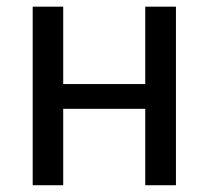

<svg xmlns="http://www.w3.org/2000/svg" viewBox="-20 -548 617 568"><path d="M409.7 0V-226.1H167V0H76.7V-528.3H167V-299.3H409.7V-528.3H500.5V0Z"/></svg>

Font: Roboto21382017
Style: Regular
Weight: 400
Designer: Christian Robertson
Foundry: Google
Version: Version 2.138; 2017